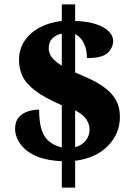

<svg xmlns="http://www.w3.org/2000/svg" viewBox="-20 -780 609 879"><path d="M263 -42Q198 -45 156.5 -61Q115 -77 91.5 -100Q68 -123 58.5 -146.5Q49 -170 49 -188Q49 -224 66.5 -243.5Q84 -263 109.5 -270.5Q135 -278 159 -278Q159 -230 168 -194.5Q177 -159 200 -137Q223 -115 263 -105V-298Q185 -332 142.5 -364Q100 -396 83.5 -430.5Q67 -465 67 -505Q67 -555 92.5 -593Q118 -631 162.5 -654.5Q207 -678 263 -684V-760H324V-684Q382 -682 420.5 -669Q459 -656 478.5 -636Q498 -616 498 -593Q498 -562 473 -538Q448 -514 378 -514Q378 -542 371 -564Q364 -586 352 -601Q340 -616 324 -624V-448Q362 -433 398 -415.5Q434 -398 464 -375Q494 -352 511.5 -320.5Q529 -289 529 -245Q529 -168 474 -112Q419 -56 324 -44V79H263ZM324 -106Q356 -115 373 -137Q390 -159 390 -186Q390 -212 375 -234Q360 -256 324 -275ZM263 -626Q241 -623 222 -606Q203 -589 203 -559Q203 -545 209 -531.5Q215 -518 228.5 -505Q242 -492 263 -479Z"/></svg>

Font: Noto Serif Kannada Black
Style: Regular
Weight: 900
Version: Version 2.003